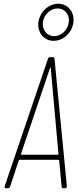

<svg xmlns="http://www.w3.org/2000/svg" viewBox="-20 -1005 418 1025"><path d="M266 -787C319 -787 365 -831 372 -886C378 -941 343 -985 291 -985C239 -985 192 -941 185 -886C179 -831 215 -787 266 -787ZM288 -960C325 -960 353 -928 347 -886C342 -844 307 -812 269 -812C232 -812 204 -844 209 -886C214 -928 250 -960 288 -960ZM318 0H328C335 0 337 -5 337 -11L271 -691C271 -696 267 -700 262 -700H248C242 -700 238 -697 236 -691L5 -11C4 -5 6 0 13 0H22C28 0 32 -3 34 -9L80 -148C80 -150 84 -152 86 -152H291C293 -152 296 -150 296 -148L309 -9C309 -3 312 0 318 0ZM92 -183 247 -642C248 -646 250 -646 251 -642L292 -183C293 -181 290 -179 288 -179H96C94 -179 91 -181 92 -183Z"/></svg>

Font: Barlow Condensed Thin
Style: Italic
Weight: 250
Width: 3
Italic angle: -7°
Designer: Jeremy Tribby
Foundry: Tribby Type
Version: Version 1.422;hotconv 1.0.109;makeotfexe 2.5.65596